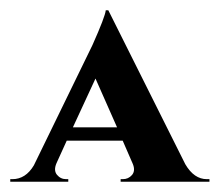

<svg xmlns="http://www.w3.org/2000/svg" viewBox="-23 -731 428 374"><path d="M380 -382H385V-377H212V-382H216Q227 -382 234 -390Q241 -398 236 -411L216 -457H107L87 -413Q81 -399 88 -390.5Q95 -382 106 -382H110V-377H-3V-382H1Q27 -382 43 -409L157 -643Q182 -699 183 -711H188L338 -411Q355 -382 380 -382ZM119 -483H205L163 -578Z"/></svg>

Font: Cinzel Decorative
Style: Bold
Weight: 700
Version: Version 1.002;PS 001.002;hotconv 1.0.56;makeotf.lib2.0.21325